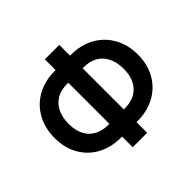

<svg xmlns="http://www.w3.org/2000/svg" viewBox="-175 -924 1157 1157"><g transform="rotate(-45 403.5 -345.5)"><path d="M758.8 -342.8Q758.8 -259.8 722.4 -195.8Q686 -131.8 621.3 -96.7Q556.6 -61.5 474.6 -61.5H464.8V29.3H341.8V-61.5H332Q249.5 -61.5 184.8 -96.4Q120.1 -131.3 84 -195.1Q47.9 -258.8 47.9 -341.8Q47.9 -426.8 84.2 -491.7Q120.6 -556.6 185.3 -592.3Q250 -627.9 332 -627.9H341.8V-719.7H464.8V-627.9H474.6Q556.6 -627.9 621.3 -592.3Q686 -556.6 722.4 -491.9Q758.8 -427.2 758.8 -342.8ZM168 -341.8Q168 -287.6 188 -248.8Q208 -210 245.1 -189.9Q282.2 -169.9 332 -169.9H341.8V-520.5H332Q281.7 -520.5 244.9 -499.8Q208 -479 188 -438.7Q168 -398.4 168 -341.8ZM475.6 -169.9Q525.4 -169.9 561.8 -190.2Q598.1 -210.4 617.9 -249.3Q637.7 -288.1 637.7 -342.8Q637.7 -398.9 617.9 -438.7Q598.1 -478.5 561.8 -499.5Q525.4 -520.5 475.6 -520.5H464.8V-169.9Z"/></g></svg>

Font: Pretendard GOV SemiBold
Style: Regular
Weight: 600
Designer: Base glyphs from Inter by Rasmus Andersson; Hangeul glyphs from Noto Sans CJK(Source Han Sans) by Jang Soo-young and Kan
Foundry: Kil Hyung-jin
Version: Version 1.309